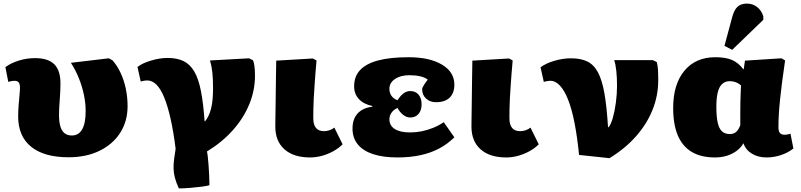

<svg xmlns="http://www.w3.org/2000/svg" viewBox="-20 -861 4454 1067"><path d="M361 13Q225 13 153 -45.5Q81 -104 81 -213Q81 -245 83.5 -276.5Q86 -308 88.5 -333.5Q91 -359 91 -373Q91 -395 83.5 -403.5Q76 -412 59 -412Q52 -412 44 -410.5Q36 -409 26 -406L10 -488Q41 -511 85 -524.5Q129 -538 175 -538Q247 -538 281.5 -504Q316 -470 316 -398Q316 -378 315 -354.5Q314 -331 312 -307Q310 -283 309 -261.5Q308 -240 308 -223Q308 -184 315.5 -158.5Q323 -133 339 -120.5Q355 -108 379 -108Q417 -108 436.5 -142Q456 -176 456 -243Q456 -288 446.5 -333.5Q437 -379 419 -424.5Q401 -470 374 -512L585 -537L605 -526Q631 -497 650 -456.5Q669 -416 679 -368.5Q689 -321 689 -271Q689 -187 648 -123Q607 -59 533 -23Q459 13 361 13Z M974 186Q959 154 952 127Q945 100 944.5 75Q944 50 947.5 23.5Q951 -3 956 -34Q944 -130 928 -201Q912 -272 892.5 -319.5Q873 -367 849.5 -390.5Q826 -414 798 -414Q782 -414 762 -408L744 -489Q771 -510 819.5 -524.5Q868 -539 912 -539Q964 -539 1000 -521.5Q1036 -504 1059.5 -464Q1083 -424 1096.5 -356Q1110 -288 1117 -187H1120Q1131 -201 1139.5 -219Q1148 -237 1153.5 -260Q1159 -283 1161.5 -310.5Q1164 -338 1164 -371Q1164 -424 1160 -459.5Q1156 -495 1147 -525L1364 -537L1386 -526Q1391 -516 1394 -493.5Q1397 -471 1397 -440Q1397 -359 1365.5 -282Q1334 -205 1274.5 -138Q1215 -71 1130 -19Q1132 -13 1134.5 7.5Q1137 28 1139 56Q1141 84 1142.5 113.5Q1144 143 1144 168Q1134 172 1104 176Q1074 180 1038.5 183Q1003 186 974 186Z M1703 14Q1612 14 1561 -31Q1510 -76 1510 -158Q1510 -174 1510.5 -204Q1511 -234 1511.5 -272.5Q1512 -311 1512.5 -351Q1513 -391 1513.5 -427Q1514 -463 1514.5 -489Q1515 -515 1515 -524L1719 -536L1739 -525Q1735 -484 1732.5 -447.5Q1730 -411 1727.5 -377.5Q1725 -344 1723.5 -313.5Q1722 -283 1721.5 -256Q1721 -229 1721 -204Q1721 -168 1736 -150Q1751 -132 1781 -132Q1796 -132 1812 -137.5Q1828 -143 1838 -152L1884 -59Q1862 -37 1832 -20.5Q1802 -4 1769 5Q1736 14 1703 14Z M2189 14Q2109 14 2053 -4.5Q1997 -23 1968 -59Q1939 -95 1939 -146Q1939 -199 1967 -230Q1995 -261 2049 -268V-272Q2001 -282 1974.5 -310.5Q1948 -339 1948 -381Q1948 -436 1981 -471.5Q2014 -507 2081 -525Q2148 -543 2250 -543Q2367 -543 2436 -502Q2505 -461 2505 -391Q2505 -344 2479 -318.5Q2453 -293 2403 -293Q2369 -293 2347.5 -313.5Q2326 -334 2326 -365Q2326 -370 2329 -376.5Q2332 -383 2339 -393.5Q2346 -404 2357 -419Q2341 -431 2315 -437Q2289 -443 2255 -443Q2206 -443 2175 -422Q2144 -401 2144 -367Q2144 -345 2155.5 -328.5Q2167 -312 2189 -304Q2206 -330 2223 -342.5Q2240 -355 2260 -355Q2289 -355 2306 -335Q2323 -315 2323 -281Q2323 -248 2306 -228Q2289 -208 2260 -208Q2240 -208 2221.5 -222Q2203 -236 2189 -261Q2168 -252 2156 -235Q2144 -218 2144 -198Q2144 -163 2174 -144Q2204 -125 2259 -125Q2292 -125 2324 -131.5Q2356 -138 2387 -150.5Q2418 -163 2446 -182L2505 -98Q2468 -61 2421 -36Q2374 -11 2316 1.5Q2258 14 2189 14Z M2793 14Q2702 14 2651 -31Q2600 -76 2600 -158Q2600 -174 2600.5 -204Q2601 -234 2601.5 -272.5Q2602 -311 2602.5 -351Q2603 -391 2603.5 -427Q2604 -463 2604.5 -489Q2605 -515 2605 -524L2809 -536L2829 -525Q2825 -484 2822.5 -447.5Q2820 -411 2817.5 -377.5Q2815 -344 2813.5 -313.5Q2812 -283 2811.5 -256Q2811 -229 2811 -204Q2811 -168 2826 -150Q2841 -132 2871 -132Q2886 -132 2902 -137.5Q2918 -143 2928 -152L2974 -59Q2952 -37 2922 -20.5Q2892 -4 2859 5Q2826 14 2793 14Z M3367 18 3198 0Q3188 -100 3173 -177Q3158 -254 3137.5 -306Q3117 -358 3092 -385Q3067 -412 3038 -412Q3022 -412 3002 -406L2984 -487Q3013 -509 3060.5 -523Q3108 -537 3153 -537Q3207 -537 3243.5 -519.5Q3280 -502 3303 -459Q3326 -416 3339 -342Q3352 -268 3359 -154H3362Q3375 -169 3385.5 -205.5Q3396 -242 3402.5 -290Q3409 -338 3409 -384Q3409 -429 3405 -467Q3401 -505 3393 -527H3608L3630 -516Q3635 -497 3636.5 -474.5Q3638 -452 3638 -415Q3638 -330 3606.5 -251Q3575 -172 3514.5 -103.5Q3454 -35 3367 18Z M3954 14Q3876 14 3824.5 -16.5Q3773 -47 3747 -108Q3721 -169 3721 -261Q3721 -393 3783.5 -468Q3846 -543 3955 -543Q4012 -543 4047.5 -528Q4083 -513 4111 -476H4113L4120 -524L4323 -537L4343 -525Q4333 -457 4326 -402.5Q4319 -348 4314.5 -303.5Q4310 -259 4308 -222.5Q4306 -186 4306 -153Q4306 -139 4309.5 -130Q4313 -121 4320.5 -116.5Q4328 -112 4340 -112Q4348 -112 4355.5 -113.5Q4363 -115 4373 -118L4389 -36Q4361 -13 4321 0.5Q4281 14 4240 14Q4193 14 4158.5 -7Q4124 -28 4112 -64H4111Q4097 -40 4073.5 -22.5Q4050 -5 4019.5 4.5Q3989 14 3954 14ZM4036 -116Q4057 -116 4070.5 -127.5Q4084 -139 4094 -165Q4094 -202 4094 -232.5Q4094 -263 4094.5 -289.5Q4095 -316 4096 -339.5Q4097 -363 4098 -386Q4085 -398 4069 -404Q4053 -410 4036 -410Q4011 -410 3994 -395Q3977 -380 3969 -348.5Q3961 -317 3961 -269Q3961 -213 3968.5 -179.5Q3976 -146 3992.5 -131Q4009 -116 4036 -116ZM4049 -584 4006 -606 4048 -762Q4059 -805 4078 -823Q4097 -841 4131 -841Q4163 -841 4187.5 -822Q4212 -803 4222 -770V-751Z"/></svg>

Font: Literata Variable Black
Style: Regular
Weight: 900
Designer: Latin by Veronika Burian and Jose Scaglione. Greek by Irene Vlachou. Cyrillic by Vera Evstafieva.
Foundry: TypeTogether
Version: Version 3.021